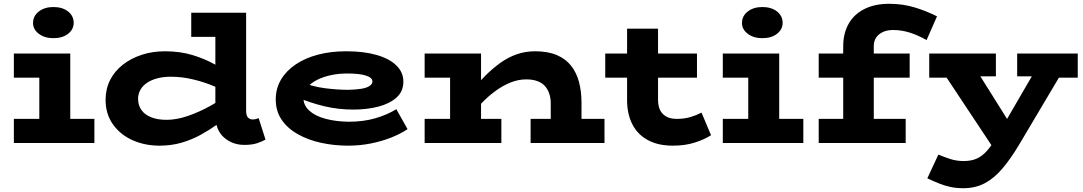

<svg xmlns="http://www.w3.org/2000/svg" viewBox="-20 -753 5705 1011"><path d="M187 -44V-471H350V-44ZM53 0V-127H477V0ZM53 -344V-471H304V-344ZM261 -552Q215 -552 184.5 -575Q154 -598 154 -632Q154 -669 184.5 -692.5Q215 -716 261 -716Q309 -716 338.5 -692.5Q368 -669 368 -633Q368 -598 338.5 -575Q309 -552 261 -552Z M820 14Q742 14 677.5 -15Q613 -44 574.5 -98.5Q536 -153 536 -227Q536 -285 560 -332Q584 -379 627 -412.5Q670 -446 726.5 -464.5Q783 -483 848 -483Q929 -483 994 -463Q1059 -443 1110 -414.5Q1161 -386 1197 -360V-252Q1158 -278 1105 -300Q1052 -322 994 -335.5Q936 -349 880 -349Q840 -349 808 -340.5Q776 -332 753.5 -316.5Q731 -301 719 -279.5Q707 -258 707 -233Q707 -199 724.5 -174Q742 -149 776 -135.5Q810 -122 857 -122Q909 -122 968 -142Q1027 -162 1087.5 -195.5Q1148 -229 1204 -269V-157Q1166 -128 1124 -98Q1082 -68 1035.5 -42.5Q989 -17 935.5 -1.5Q882 14 820 14ZM1267 10Q1203 10 1158.5 -30Q1114 -70 1114 -147V-686H1276V-171Q1276 -144 1286 -134Q1296 -124 1310 -124Q1321 -124 1329 -126.5Q1337 -129 1342 -131L1378 -18Q1361 -8 1334 1Q1307 10 1267 10ZM987 -559V-686H1253V-559Z M1813 14Q1739 14 1670.5 -1Q1602 -16 1548 -46.5Q1494 -77 1463 -122.5Q1432 -168 1432 -230Q1432 -287 1459.5 -333.5Q1487 -380 1536.5 -413.5Q1586 -447 1653.5 -465Q1721 -483 1803 -483Q1896 -483 1963.5 -463.5Q2031 -444 2067.5 -408Q2104 -372 2104 -323Q2104 -272 2068 -239.5Q2032 -207 1972 -191.5Q1912 -176 1841 -176Q1761 -176 1688 -193.5Q1615 -211 1549 -239V-327Q1623 -297 1690.5 -288.5Q1758 -280 1815 -280Q1854 -281 1882 -285.5Q1910 -290 1925.5 -300Q1941 -310 1941 -324Q1941 -344 1907 -355Q1873 -366 1808 -366Q1764 -366 1723.5 -357.5Q1683 -349 1650 -332.5Q1617 -316 1597.5 -292Q1578 -268 1578 -236Q1578 -198 1609 -170Q1640 -142 1694 -127.5Q1748 -113 1816 -112Q1893 -112 1955.5 -130Q2018 -148 2067 -178L2126 -73Q2089 -48 2039.5 -28.5Q1990 -9 1932.5 2.5Q1875 14 1813 14Z M2880 0V-211Q2880 -235 2873 -257.5Q2866 -280 2851.5 -297.5Q2837 -315 2812 -325Q2787 -335 2751 -335Q2710 -335 2669.5 -319Q2629 -303 2591 -275.5Q2553 -248 2519 -213Q2485 -178 2457 -141V-268Q2495 -314 2534 -353Q2573 -392 2614 -421.5Q2655 -451 2700.5 -467Q2746 -483 2798 -483Q2865 -483 2912 -463Q2959 -443 2987.5 -406.5Q3016 -370 3029 -320.5Q3042 -271 3042 -212V0ZM2216 0V-127H2620V0ZM2350 0V-471H2513V0ZM2216 -344V-471H2473V-344ZM2774 0V-127H3163V0Z M3523 14Q3445 14 3391 -15.5Q3337 -45 3309.5 -99Q3282 -153 3282 -226V-602H3445V-227Q3445 -197 3455 -175Q3465 -153 3487 -140Q3509 -127 3543 -127Q3583 -127 3615 -136.5Q3647 -146 3674 -160L3724 -41Q3690 -19 3639 -2.5Q3588 14 3523 14ZM3167 -344V-471H3650V-344Z M3920 -44V-471H4083V-44ZM3786 0V-127H4210V0ZM3786 -344V-471H4037V-344ZM3994 -552Q3948 -552 3917.5 -575Q3887 -598 3887 -632Q3887 -669 3917.5 -692.5Q3948 -716 3994 -716Q4042 -716 4071.5 -692.5Q4101 -669 4101 -633Q4101 -598 4071.5 -575Q4042 -552 3994 -552Z M4420 -72V-508Q4420 -578 4449 -628.5Q4478 -679 4532.5 -706Q4587 -733 4662 -733Q4733 -733 4794.5 -714.5Q4856 -696 4914 -667L4859 -542Q4813 -568 4770 -581.5Q4727 -595 4683 -595Q4650 -595 4627 -583.5Q4604 -572 4592.5 -553.5Q4581 -535 4581 -512V-72ZM4291 0V-127H4749V0ZM4291 -344V-471H4770V-344Z M5053 238Q5015 238 4985 231.5Q4955 225 4926 213.5Q4897 202 4863 186L4921 61Q4952 74 4984.5 84.5Q5017 95 5054 95Q5092 95 5120 83.5Q5148 72 5172.5 46Q5197 20 5222 -22L5473 -454H5621L5345 11Q5300 86 5256.5 136.5Q5213 187 5164 212.5Q5115 238 5053 238ZM5236 65 4909 -428H5094L5341 -34ZM4873 -344V-471H5224V-351H5036L5029 -344ZM5336 -351V-471H5655V-344H5510L5501 -351Z"/></svg>

Font: BioRhyme SemiExpanded ExtraBold
Style: Regular
Weight: 800
Width: 6
Designer: Aoife Mooney
Foundry: Aoife Mooney Type
Version: Version 1.600;gftools[0.9.33]